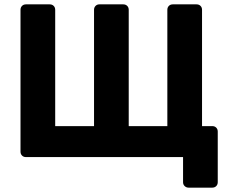

<svg xmlns="http://www.w3.org/2000/svg" viewBox="-20 -720 1051 880"><path d="M844 140Q834 140 826.5 133Q819 126 819 115V0H99Q88 0 81 -7Q74 -14 74 -25V-675Q74 -686 81 -693Q88 -700 99 -700H208Q219 -700 226 -693Q233 -686 233 -675V-142H411V-675Q411 -686 418 -693Q425 -700 435 -700H545Q556 -700 563 -693Q570 -686 570 -675V-142H747V-675Q747 -686 754 -693Q761 -700 772 -700H881Q892 -700 899 -693Q906 -686 906 -675V-142H953Q964 -142 971 -135Q978 -128 978 -117V115Q978 126 971 133Q964 140 953 140Z"/></svg>

Font: Rubik SemiBold
Style: Regular
Weight: 600
Designer: Hubert and Fischer
Foundry: Hubert and Fischer
Version: Version 2.300;gftools[0.9.30]